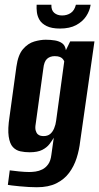

<svg xmlns="http://www.w3.org/2000/svg" viewBox="-20 -668 417 807"><path d="M135 119Q121 119 101 118Q81 117 62 115Q43 113 29.5 111.5Q16 110 13 109L21 48Q35 50 60 52.5Q85 55 103 55Q115 55 129.5 53Q144 51 158 44Q172 37 182.5 22.5Q193 8 196 -18L206 -89Q199 -77 188 -62.5Q177 -48 157.5 -38Q138 -28 104 -28Q84 -28 65.5 -32Q47 -36 34 -50Q21 -64 16.5 -94.5Q12 -125 20 -177L49 -388Q56 -438 77 -462Q98 -486 124 -493.5Q150 -501 172 -501Q193 -501 211 -498Q229 -495 241.5 -486Q254 -477 257 -457L275 -494H377L317 -74Q313 -38 302 -3.5Q291 31 270.5 58.5Q250 86 217 102.5Q184 119 135 119ZM163 -96Q180 -96 190.5 -104.5Q201 -113 207.5 -128.5Q214 -144 216 -161L250 -410Q248 -415 244 -420Q240 -425 232 -428.5Q224 -432 210 -432Q190 -432 177.5 -420.5Q165 -409 162 -379L130 -147Q127 -130 130 -119.5Q133 -109 138.5 -104Q144 -99 150.5 -97.5Q157 -96 163 -96ZM232 -548Q197 -548 176 -558.5Q155 -569 146 -584.5Q137 -600 135 -617Q133 -634 134 -648H196Q195 -625 208 -614Q221 -603 241 -603Q262 -603 277.5 -613.5Q293 -624 299 -648H361Q357 -622 342 -599.5Q327 -577 300 -562.5Q273 -548 232 -548Z"/></svg>

Font: Alumni Sans
Style: Bold Italic
Weight: 700
Italic angle: -8°
Designer: Robert E. Leuschke
Foundry: Robert E. Leuschke
Version: Version 1.016